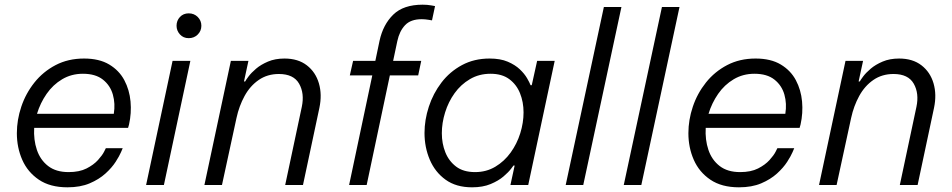

<svg xmlns="http://www.w3.org/2000/svg" viewBox="-20 -790 4067 820"><path d="M268 10Q194 10 146 -22.5Q98 -55 75 -107.5Q52 -160 52 -221Q52 -278 71 -334.5Q90 -391 127 -437.5Q164 -484 217.5 -512Q271 -540 339 -540Q404 -540 446.5 -514.5Q489 -489 511 -447.5Q533 -406 537.5 -356.5Q542 -307 531 -258L527 -244H126Q123 -193 137.5 -150Q152 -107 185.5 -81Q219 -55 273 -55Q319 -55 349.5 -70.5Q380 -86 398.5 -106.5Q417 -127 424.5 -142Q432 -157 432 -157H504Q504 -157 497 -140.5Q490 -124 474 -99Q458 -74 430.5 -49Q403 -24 363 -7Q323 10 268 10ZM138 -304H466Q473 -347 462 -386Q451 -425 419.5 -450Q388 -475 334 -475Q285 -475 245.5 -451.5Q206 -428 179 -389Q152 -350 138 -304Z M786 -627Q763 -627 748.5 -643Q734 -659 734 -680Q734 -702 748.5 -717.5Q763 -733 786 -733Q809 -733 824.5 -717.5Q840 -702 840 -680Q840 -658 824.5 -642.5Q809 -627 786 -627ZM604 0 717 -530H793L680 0Z M853 0 966 -530H1041L1022 -442H1027Q1030 -448 1041.5 -463.5Q1053 -479 1073.5 -496.5Q1094 -514 1124.5 -527Q1155 -540 1195 -540Q1253 -540 1290.5 -511Q1328 -482 1342 -434Q1356 -386 1344 -329L1274 0H1198L1269 -334Q1281 -391 1257.5 -432.5Q1234 -474 1171 -474Q1122 -474 1085 -448.5Q1048 -423 1024.5 -380Q1001 -337 990 -286L928 0Z M1471 0 1570 -468H1474L1488 -530H1583L1601 -616Q1616 -685 1659.5 -727.5Q1703 -770 1785 -770Q1805 -770 1821.5 -767Q1838 -764 1838 -764L1825 -703Q1825 -703 1810 -705.5Q1795 -708 1781 -708Q1734 -708 1710 -682.5Q1686 -657 1677 -615L1659 -530H1779L1766 -468H1645L1546 0Z M2071 -540Q2117 -540 2148.5 -526.5Q2180 -513 2200 -494Q2220 -475 2231 -456Q2242 -437 2246 -426H2251L2274 -530H2349L2236 0H2160L2178 -83H2173Q2173 -83 2162.5 -69Q2152 -55 2130.5 -36.5Q2109 -18 2075.5 -4Q2042 10 1996 10Q1928 10 1883 -22.5Q1838 -55 1815.5 -108Q1793 -161 1793 -222Q1793 -278 1811.5 -334.5Q1830 -391 1865.5 -437.5Q1901 -484 1953 -512Q2005 -540 2071 -540ZM2075 -475Q2026 -475 1987 -452Q1948 -429 1921.5 -392Q1895 -355 1881 -310Q1867 -265 1867 -221Q1867 -177 1882 -139.5Q1897 -102 1928 -78.5Q1959 -55 2009 -55Q2057 -55 2095.5 -78Q2134 -101 2161 -138.5Q2188 -176 2202 -221Q2216 -266 2216 -310Q2216 -354 2201 -391.5Q2186 -429 2155 -452Q2124 -475 2075 -475Z M2396 0 2559 -760H2634L2471 0Z M2644 0 2807 -760H2882L2719 0Z M3136 10Q3062 10 3014 -22.5Q2966 -55 2943 -107.5Q2920 -160 2920 -221Q2920 -278 2939 -334.5Q2958 -391 2995 -437.5Q3032 -484 3085.5 -512Q3139 -540 3207 -540Q3272 -540 3314.5 -514.5Q3357 -489 3379 -447.5Q3401 -406 3405.5 -356.5Q3410 -307 3399 -258L3395 -244H2994Q2991 -193 3005.5 -150Q3020 -107 3053.5 -81Q3087 -55 3141 -55Q3187 -55 3217.5 -70.5Q3248 -86 3266.5 -106.5Q3285 -127 3292.5 -142Q3300 -157 3300 -157H3372Q3372 -157 3365 -140.5Q3358 -124 3342 -99Q3326 -74 3298.5 -49Q3271 -24 3231 -7Q3191 10 3136 10ZM3006 -304H3334Q3341 -347 3330 -386Q3319 -425 3287.5 -450Q3256 -475 3202 -475Q3153 -475 3113.5 -451.5Q3074 -428 3047 -389Q3020 -350 3006 -304Z M3478 0 3591 -530H3666L3647 -442H3652Q3655 -448 3666.5 -463.5Q3678 -479 3698.5 -496.5Q3719 -514 3749.5 -527Q3780 -540 3820 -540Q3878 -540 3915.5 -511Q3953 -482 3967 -434Q3981 -386 3969 -329L3899 0H3823L3894 -334Q3906 -391 3882.5 -432.5Q3859 -474 3796 -474Q3747 -474 3710 -448.5Q3673 -423 3649.5 -380Q3626 -337 3615 -286L3553 0Z"/></svg>

Font: Be Vietnam Pro Light
Style: Italic
Weight: 300
Italic angle: -12°
Designer: Lam Bao, Tony Le, Vietanh Nguyen
Foundry: Yellow Type Foundry
Version: Version 1.002; ttfautohint (v1.8.3)